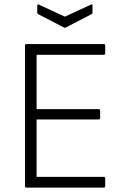

<svg xmlns="http://www.w3.org/2000/svg" viewBox="-20 -856 581 876"><path d="M101 0Q94 0 94 -7V-648Q94 -655 101 -655H453Q460 -655 460 -648V-613Q460 -606 453 -606H147V-358H430Q437 -358 437 -351V-318Q437 -311 430 -311H147V-49H453Q460 -49 460 -42V-7Q460 0 453 0ZM271 -731 155 -791Q150 -793 150 -798V-831Q150 -838 157 -835L276 -780L395 -835Q402 -838 402 -831V-798Q402 -793 397 -791L281 -731Q276 -728 271 -731Z"/></svg>

Font: Sofia Sans Light
Style: Regular
Weight: 300
Designer: Botio Nikoltchev, Ani Petrova
Foundry: lettersoup
Version: Version 4.100; ttfautohint (v1.8.3)